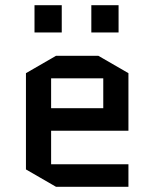

<svg xmlns="http://www.w3.org/2000/svg" viewBox="-20 -720 595 740"><path d="M475 -87V0H196L80 -67V-438L196 -505H359L475 -438V-216H177V-87ZM177 -418V-303H378V-418ZM113 -595V-700H218V-595ZM332 -595V-700H437V-595Z"/></svg>

Font: Quantico
Style: Regular
Weight: 400
Designer: Matt Desmond
Foundry: MADtype
Version: Version 2.002